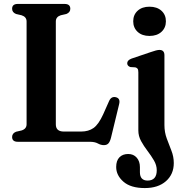

<svg xmlns="http://www.w3.org/2000/svg" viewBox="-20 -720 924 975"><path d="M317 -649 288.5 -642.5Q263.5 -634.5 263.5 -611V-88.5Q263.5 -52 304 -52H392Q429.5 -52 455 -70Q480.5 -88 504 -139.5L534 -207Q545 -231.5 567.5 -226.5Q592.5 -221 585 -191L543.5 -20Q538.5 -0.5 530.5 8.2Q522.5 17 507.5 17Q492 17 476.8 8.5Q461.5 0 435.5 0H70.5Q41.5 0 41.5 -24.5Q41.5 -43 61.5 -51L89.5 -57.5Q115 -65.5 115 -89V-611Q115 -634.5 89.5 -642.5L61.5 -649Q41.5 -657 41.5 -675.5Q41.5 -700 70.5 -700H308Q337 -700 337 -675.5Q337 -657 317 -649ZM739 -537.5Q701.5 -537.5 679 -558.2Q656.5 -579 656.5 -612Q656.5 -645 679 -665.5Q701.5 -686 739 -686Q777 -686 799.8 -665.5Q822.5 -645 822.5 -612Q822.5 -579 799.8 -558.2Q777 -537.5 739 -537.5ZM815 -85Q815 -48.5 826.8 -16.8Q838.5 15 850.5 45.2Q862.5 75.5 862.5 108Q862.5 165 822.8 200Q783 235 715.5 235Q644 235 607 202.8Q570 170.5 570 128Q570 95.5 586.5 78.8Q603 62 631 62Q658 62 674.2 80.5Q690.5 99 690.5 128.5V154.5Q690.5 197 730 197Q776 196.5 776 144.5Q776 119 761.8 94.8Q747.5 70.5 729 46.2Q710.5 22 696.5 -3.5Q682.5 -29 682.5 -57.5V-352.5Q682.5 -365.5 678.8 -370.8Q675 -376 667 -378L642 -379.5Q626 -385 626 -399Q626 -414 648 -422.5L745.5 -455.5Q776 -466.5 789.5 -466.5Q815 -466.5 815 -439.5Z"/></svg>

Font: Fraunces 72pt Soft SemiBold
Style: Regular
Weight: 600
Version: Version 1.000;[b76b70a41]